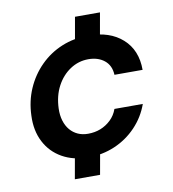

<svg xmlns="http://www.w3.org/2000/svg" viewBox="-79 -674 757 840"><g transform="rotate(-10 299.0 -254.0)"><path d="M186 96 215 -67H327L298 96ZM281 -440 310 -604H421L392 -440ZM261 12Q195 12 145.5 -16Q96 -44 70 -94.5Q44 -145 47 -211Q49 -275 73 -330Q97 -385 138.5 -426.5Q180 -468 234.5 -490.5Q289 -513 353 -513Q448 -513 504.5 -462.5Q561 -412 561 -324H436Q434 -366 406 -388.5Q378 -411 335 -411Q291 -411 254 -386.5Q217 -362 194.5 -319.5Q172 -277 170 -221Q169 -191 176.5 -166.5Q184 -142 198.5 -125Q213 -108 233 -99Q253 -90 278 -90Q308 -90 333.5 -100Q359 -110 379.5 -129.5Q400 -149 410 -177H536Q516 -121 475 -78Q434 -35 379 -11.5Q324 12 261 12Z"/></g></svg>

Font: DM Sans 17pt SemiBold
Style: Italic
Weight: 600
Italic angle: -10°
Version: Version 4.004;gftools[0.9.30]